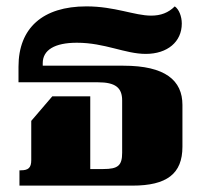

<svg xmlns="http://www.w3.org/2000/svg" viewBox="-20 -582 640 602"><path d="M41 0H395C503 0 552 -37 552 -122V-253C552 -330 498 -376 367 -376H114V-384C114 -425 151 -448 221 -448C309 -448 372 -413 437 -413C505 -413 550 -451 550 -508C550 -531 541 -553 528 -562C508 -542 484 -533 454 -533C402 -533 340 -562 251 -562C114 -562 38 -494 38 -373V-324H287C342 -324 363 -307 363 -267V-103C363 -63 350 -52 304 -52H263V-280H144L78 -203V-80C78 -56 69 -48 45 -48H41Z"/></svg>

Font: Noto Serif Thai Black
Style: Regular
Weight: 900
Designer: Monotype Design Team
Foundry: Monotype Imaging Inc.
Version: Version 2.002